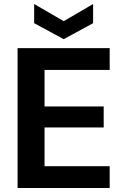

<svg xmlns="http://www.w3.org/2000/svg" viewBox="-20 -941 622 961"><path d="M68 0V-700H529V-591H203V-408H499V-303H203V-109H529V0ZM299 -745 151 -825V-921L299 -835L446 -921V-825Z"/></svg>

Font: DM Sans 18pt
Style: Bold
Weight: 700
Designer: Colophon Foundry, Jonny Pinhorn
Foundry: Colophon Foundry
Version: Version 4.004;gftools[0.9.30]